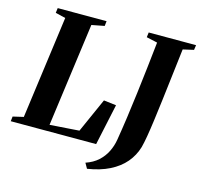

<svg xmlns="http://www.w3.org/2000/svg" viewBox="-137 -878 1225 1175"><g transform="rotate(15 475.5 -291.0)"><path d="M-12.5 0 -9 -30.5 58 -46 146 -696.5 82 -712 86 -743H395.5L392 -712L311.5 -696.5L222.5 -40L408.5 -53L505.5 -270.5L584.5 -261L528.5 0ZM513.5 160.5 494.5 127Q541.5 111 572.8 82.5Q604 54 622 17.5Q640 -19 646.5 -58.5Q658 -127.5 669 -205.5Q680 -283.5 690.2 -366.5Q700.5 -449.5 710 -533.2Q719.5 -617 728 -696.5L658.5 -712L662.5 -743H962.5L958 -712L890 -696.5Q879 -605.5 869.2 -522Q859.5 -438.5 850.5 -365.8Q841.5 -293 833.5 -233Q825.5 -173 817.8 -127.8Q810 -82.5 802.5 -54.5Q786 1.5 748.8 45.2Q711.5 89 652.8 118.5Q594 148 513.5 160.5Z"/></g></svg>

Font: Merriweather 96pt ExtraBold
Style: Italic
Weight: 800
Italic angle: -7.8°
Version: Version 2.101